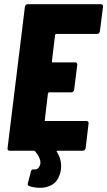

<svg xmlns="http://www.w3.org/2000/svg" viewBox="-20 -720 512 917"><path d="M444 -558H249Q245 -558 243 -553L228 -427Q228 -422 232 -422H339Q344 -422 347 -418.5Q350 -415 349 -410L334 -291Q334 -286 330 -282.5Q326 -279 321 -279H215Q211 -279 209 -274L194 -147Q192 -142 198 -142H393Q398 -142 401 -138.5Q404 -135 403 -130L389 -12Q388 -7 384 -3.5Q380 0 375 0H255Q252 0 251 2Q250 4 252 6Q272 37 272 73Q272 95 265 115Q253 149 227.5 163Q202 177 171 177Q144 177 120 169Q110 166 113 155L128 98Q131 87 142 89Q162 92 171 69Q173 65 173 56Q173 33 148 3Q145 0 142 0H26Q21 0 18 -3.5Q15 -7 16 -12L99 -688Q100 -693 103.5 -696.5Q107 -700 112 -700H461Q472 -700 472 -688L457 -570Q456 -565 452.5 -561.5Q449 -558 444 -558Z"/></svg>

Font: Barlow Condensed ExtraBold
Style: Italic
Weight: 800
Width: 3
Italic angle: -7°
Designer: Jeremy Tribby
Foundry: Tribby Type
Version: Version 1.408